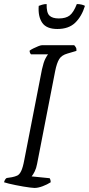

<svg xmlns="http://www.w3.org/2000/svg" viewBox="-27 -927 439 947"><path d="M143 0Q136 0 121 -2Q106 -4 87.5 -7Q69 -10 50 -14Q31 -18 16 -21.5Q1 -25 -7 -28Q-5 -36 -1.5 -41.5Q2 -47 6 -49L32 -53Q47 -56 58 -61Q69 -66 77.5 -83.5Q86 -101 93 -139L180 -585Q188 -621 197 -638Q206 -655 210 -659H126Q123 -662 121 -666.5Q119 -671 119 -677Q125 -682 137 -688Q149 -694 161.5 -699Q174 -704 180 -704H339Q343 -700 347 -693.5Q351 -687 350 -676L306 -663Q277 -655 265 -635.5Q253 -616 245 -576L156 -119Q152 -97 144 -81Q136 -65 129 -57L218 -48Q219 -47 221 -41.5Q223 -36 223 -28Q206 -17 183.5 -8.5Q161 0 143 0ZM256 -784Q202 -784 181 -815Q160 -846 164 -898Q169 -900 180 -903.5Q191 -907 203 -907Q202 -865 216.5 -850.5Q231 -836 263 -836Q298 -836 317 -851Q336 -866 352 -907Q366 -907 377 -904Q388 -901 392 -898Q376 -846 344 -815Q312 -784 256 -784Z"/></svg>

Font: Texturina 12pt Thin
Style: Italic
Weight: 250
Italic angle: -11°
Designer: Guillermo Torres Carreño
Foundry: Omnibus-Type
Version: Version 1.002